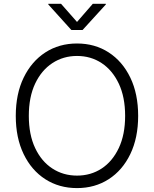

<svg xmlns="http://www.w3.org/2000/svg" viewBox="-20 -962 795 992"><path d="M377.9 9.8Q285.6 9.8 214.1 -36.1Q142.6 -82 102.1 -166Q61.5 -250 61.5 -363.3Q61.5 -477.1 102.3 -561Q143.1 -645 214.4 -691.2Q285.6 -737.3 377.9 -737.3Q470.2 -737.3 541.5 -691.2Q612.8 -645 653.3 -561Q693.8 -477.1 693.8 -363.3Q693.8 -250 653.3 -166Q612.8 -82 541.5 -36.1Q470.2 9.8 377.9 9.8ZM377.9 -54.7Q449.2 -54.7 505.1 -91.3Q561 -127.9 593.8 -197.3Q626.5 -266.6 626.5 -363.3Q626.5 -460.4 593.8 -529.8Q561 -599.1 505.1 -636Q449.2 -672.9 377.9 -672.9Q307.1 -672.9 250.7 -636Q194.3 -599.1 161.6 -530Q128.9 -460.9 128.9 -363.3Q128.9 -266.6 161.4 -197.5Q193.8 -128.4 250.2 -91.6Q306.6 -54.7 377.9 -54.7ZM295.4 -942.4 377.9 -848.6 459.5 -942.4H526.9V-939L406.7 -807.1H348.6L229.5 -939V-942.4Z"/></svg>

Font: Inter 16pt Light
Style: Regular
Weight: 300
Version: Version 4.001;git-66647c0bb